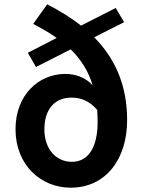

<svg xmlns="http://www.w3.org/2000/svg" viewBox="-20 -857 670 891"><path d="M431 -347C432 -329 433 -310 433 -291C433 -170 388 -106 313 -106C244 -106 186 -161 186 -257C186 -351 235 -404 311 -404C353 -404 393 -391 431 -347ZM147 -546 308 -628C355 -582 390 -528 410 -461C377 -498 329 -514 283 -514C160 -514 52 -417 52 -257C52 -90 171 14 308 14C469 14 570 -116 570 -300C570 -471 507 -593 417 -684L556 -754L517 -820L356 -738C307 -777 253 -809 199 -837L134 -746C174 -725 211 -704 243 -681L109 -612Z"/></svg>

Font: Noto Sans Mono CJK HK
Style: Bold
Weight: 700
Designer: Ryoko NISHIZUKA 西塚涼子 (kana, bopomofo & ideographs); Paul D. Hunt (Latin, Greek & Cyrillic); Sandoll Communications 산돌커뮤니
Foundry: Adobe
Version: Version 2.004;hotconv 1.0.118;makeotfexe 2.5.65603